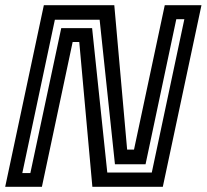

<svg xmlns="http://www.w3.org/2000/svg" viewBox="-32 -720 796 740"><path d="M54 -53H85L204 -611.5H323L381.5 -55H553L678.5 -646H647.5L529 -87H411L352 -644H179.5ZM-12 0 137 -700H408.5L458 -143.5H484.5L603 -700H744.5L595.5 0H324L273.5 -558H248L129.5 0Z"/></svg>

Font: Tourney Thin SemiBold
Style: Italic
Weight: 600
Italic angle: -12°
Version: Version 1.015